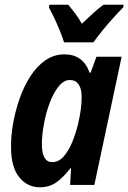

<svg xmlns="http://www.w3.org/2000/svg" viewBox="-20 -786 545 816"><path d="M150 10Q96 10 61.5 -33Q27 -76 27 -160Q26 -207 35.5 -260.5Q45 -314 63 -366Q81 -418 108.5 -461Q136 -504 172.5 -529.5Q209 -555 254 -555Q333 -555 361 -477H365L390 -545H497L381 0H278L282 -71H279Q252 -35 221.5 -12.5Q191 10 150 10ZM202 -97Q230 -97 251.5 -122Q273 -147 288 -184.5Q303 -222 312 -260Q321 -299 324 -325.5Q327 -352 327 -376Q327 -409 314 -427.5Q301 -446 277 -446Q251 -446 229 -418.5Q207 -391 191 -348Q175 -305 166.5 -258Q158 -211 158 -173Q158 -97 202 -97ZM252 -606Q246 -627 235 -654Q224 -681 211.5 -707.5Q199 -734 188 -754L190 -766H270Q282 -752 298 -731Q314 -710 328 -685Q354 -710 376.5 -730.5Q399 -751 420 -766H505L504 -755Q487 -738 462 -710.5Q437 -683 414 -654.5Q391 -626 377 -606Z"/></svg>

Font: Noto Sans Condensed
Style: Bold Italic
Weight: 700
Width: 3
Italic angle: -12°
Designer: Monotype Design Team
Foundry: Monotype Imaging Inc.
Version: Version 2.013; ttfautohint (v1.8.4.7-5d5b)